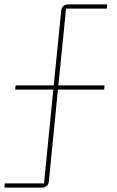

<svg xmlns="http://www.w3.org/2000/svg" viewBox="-23 -718 531 872"><path d="M-1 115H177L219 -311H46L48 -330H221L255 -669C257 -688 268 -698 288 -698H464L462 -679H277L242 -330H452L450 -311H240L199 105C197 124 186 134 165 134H-3Z"/></svg>

Font: Plexus Sans Thin
Style: Regular
Weight: 250
Version: Version 2.001;PS 002.001;hotconv 1.0.70;makeotf.lib2.5.58329